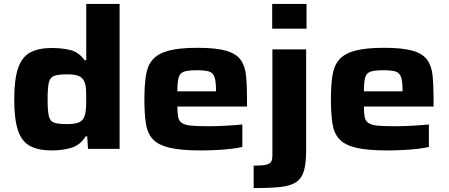

<svg xmlns="http://www.w3.org/2000/svg" viewBox="-20 -763 2299 984"><path d="M246 8Q177 8 134.5 -14.5Q92 -37 72.5 -94Q53 -151 53 -253Q53 -357 73 -414.5Q93 -472 135.5 -494.5Q178 -517 246 -517Q297 -517 340.5 -506.5Q384 -496 414 -454H422V-743H593V0H431L427 -64H419Q390 -18 344 -5Q298 8 246 8ZM324 -127Q363 -127 383.5 -135.5Q404 -144 412 -164Q419 -183 420.5 -205Q422 -227 422 -256Q422 -285 420.5 -307.5Q419 -330 412 -345Q403 -366 382.5 -374Q362 -382 324 -382Q278 -382 257 -374Q236 -366 230 -339Q224 -312 224 -255Q224 -197 230 -169.5Q236 -142 257 -134.5Q278 -127 324 -127Z M1008 8Q907 8 848.5 -6Q790 -20 762.5 -50.5Q735 -81 727.5 -131.5Q720 -182 720 -254Q720 -324 727.5 -374.5Q735 -425 761.5 -456.5Q788 -488 843 -503Q898 -518 992 -518Q1085 -518 1137 -503.5Q1189 -489 1212.5 -457.5Q1236 -426 1241 -375.5Q1246 -325 1246 -253V-217H889Q889 -183 893 -163Q897 -143 912.5 -132.5Q928 -122 960.5 -119Q993 -116 1050 -116Q1085 -116 1133 -118.5Q1181 -121 1222 -125V-10Q1198 -4 1163 0Q1128 4 1087.5 6Q1047 8 1008 8ZM889 -295H1087V-300Q1087 -347 1079 -369Q1071 -391 1050 -397Q1029 -403 990 -403Q945 -403 923.5 -396Q902 -389 895.5 -365.5Q889 -342 889 -295Z M1375 -616V-743H1551V-616ZM1280 201V86Q1325 86 1345 81Q1365 76 1370.5 64.5Q1376 53 1376 34V-510H1549V7Q1549 74 1537.5 113Q1526 152 1497 171Q1468 190 1415.5 195.5Q1363 201 1280 201Z M1964 8Q1863 8 1804.5 -6Q1746 -20 1718.5 -50.5Q1691 -81 1683.5 -131.5Q1676 -182 1676 -254Q1676 -324 1683.5 -374.5Q1691 -425 1717.5 -456.5Q1744 -488 1799 -503Q1854 -518 1948 -518Q2041 -518 2093 -503.5Q2145 -489 2168.5 -457.5Q2192 -426 2197 -375.5Q2202 -325 2202 -253V-217H1845Q1845 -183 1849 -163Q1853 -143 1868.5 -132.5Q1884 -122 1916.5 -119Q1949 -116 2006 -116Q2041 -116 2089 -118.5Q2137 -121 2178 -125V-10Q2154 -4 2119 0Q2084 4 2043.5 6Q2003 8 1964 8ZM1845 -295H2043V-300Q2043 -347 2035 -369Q2027 -391 2006 -397Q1985 -403 1946 -403Q1901 -403 1879.5 -396Q1858 -389 1851.5 -365.5Q1845 -342 1845 -295Z"/></svg>

Font: Saira Expanded
Style: Bold
Weight: 700
Width: 7
Designer: Hector Gatti with collaboration of the Omnibus-Type team
Foundry: Omnibus-Type
Version: Version 1.100; ttfautohint (v1.8.3)